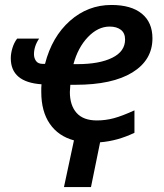

<svg xmlns="http://www.w3.org/2000/svg" viewBox="-20 -570 667 781"><path d="M425.8 -461.9Q378.4 -461.9 337.6 -419.2Q296.9 -376.5 278.8 -309.1H293.9Q384.3 -309.1 436.5 -335Q488.8 -360.8 488.8 -409.2Q488.8 -435.5 471.7 -448.7Q454.6 -461.9 425.8 -461.9ZM163.1 -310.1Q191.4 -420.4 264.4 -485.1Q337.4 -549.8 433.1 -549.8Q513.7 -549.8 556.9 -514.4Q600.1 -479 600.1 -414.1Q600.1 -325.7 518.6 -275.4Q437 -225.1 287.1 -225.1H266.1L264.2 -195.8Q264.2 -141.6 291.5 -110.8Q318.8 -80.1 374 -80.1Q409.2 -80.1 442.9 -89.1Q476.6 -98.1 526.9 -121.1V-29.8Q457.5 3.4 387.2 8.8L350.1 190.9H240.2L280.8 1Q217.3 -16.1 182.6 -66.4Q147.9 -116.7 147.9 -195.8V-211.9L148.9 -227.1Q23.9 -235.8 23.9 -333Q23.9 -352.5 30.5 -374.5Q37.1 -396.5 49.8 -413.1H139.2Q118.2 -382.3 118.2 -349.1Q118.2 -334 126.5 -322Q134.8 -310.1 154.8 -310.1Z"/></svg>

Font: Open Sans Semibold
Style: Italic
Weight: 600
Italic angle: -12°
Foundry: Ascender Corporation
Version: Version 1.10